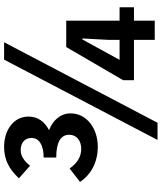

<svg xmlns="http://www.w3.org/2000/svg" viewBox="56 -850 808 961"><g transform="rotate(-90 460.5 -370.0)"><path d="M206 -285C296 -285 373 -339 373 -421C373 -474 336 -511 289 -529C331 -551 357 -584 357 -632C357 -708 287 -754 206 -754C139 -754 94 -728 48 -680L111 -624C132 -651 158 -671 189 -671C226 -671 250 -650 250 -617C250 -578 213 -556 152 -556V-493C228 -493 266 -471 266 -428C266 -390 235 -368 196 -368C156 -368 125 -387 97 -426L30 -374C67 -318 130 -285 206 -285ZM240 14H326L729 -754H642ZM741 0H837V-104H904V-176H837V-443H705L539 -158V-104H741ZM741 -176H641L694 -273L743 -362H748L741 -232Z"/></g></svg>

Font: Noto Sans Mono CJK SC
Style: Bold
Weight: 700
Designer: Ryoko NISHIZUKA 西塚涼子 (kana, bopomofo & ideographs); Paul D. Hunt (Latin, Greek & Cyrillic); Sandoll Communications 산돌커뮤니
Foundry: Adobe
Version: Version 2.004;hotconv 1.0.118;makeotfexe 2.5.65603